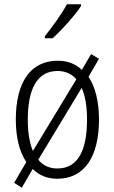

<svg xmlns="http://www.w3.org/2000/svg" viewBox="-20 -826 533 898"><path d="M359 -806H293C268 -760 227 -703 190 -657V-647H226C269 -685 331 -755 359 -798ZM443 -267C443 -350 426 -419 394 -467L443 -551L406 -573L363 -499C334 -527 296 -542 250 -542C125 -542 54 -444 54 -267C54 -183 71 -116 103 -68L46 29L82 52L133 -36C162 -6 201 10 248 10C374 10 443 -92 443 -267ZM110 -267C110 -412 155 -494 249 -494C287 -494 316 -480 337 -455L134 -120C118 -157 110 -207 110 -267ZM387 -267C387 -121 344 -38 248 -38C211 -38 181 -52 159 -79L362 -415C379 -378 387 -327 387 -267Z"/></svg>

Font: Noto Sans Display SemiCondensed Light
Style: Regular
Weight: 300
Width: 4
Designer: Monotype Design Team
Foundry: Monotype Imaging Inc.
Version: Version 1.900